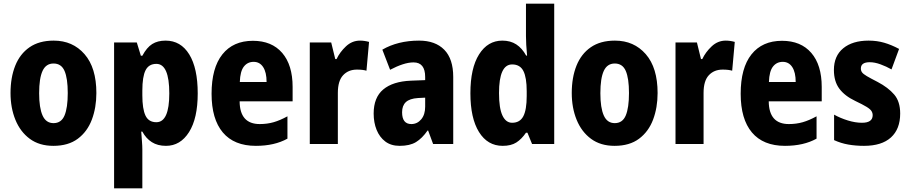

<svg xmlns="http://www.w3.org/2000/svg" viewBox="-20 -780 4927 1040"><path d="M502 -276Q502 -197 477.5 -132Q453 -67 401.5 -28.5Q350 10 269 10Q193 10 141.5 -28Q90 -66 63.5 -131Q37 -196 37 -276Q37 -360 62.5 -424Q88 -488 140 -524Q192 -560 271 -560Q374 -560 438 -486.5Q502 -413 502 -276ZM192 -275Q192 -196 210.5 -154.5Q229 -113 270 -113Q312 -113 329.5 -154.5Q347 -196 347 -276Q347 -356 329.5 -396Q312 -436 270 -436Q229 -436 210.5 -396Q192 -356 192 -275Z M877 -560Q959 -560 1005 -485.5Q1051 -411 1051 -274Q1051 -139 1004 -64.5Q957 10 879 10Q834 10 802.5 -10Q771 -30 751 -67H745Q747 -38 749 -13.5Q751 11 751 30V240H598V-550H721L743 -478H751Q775 -523 804.5 -541.5Q834 -560 877 -560ZM827 -434Q786 -434 768.5 -399.5Q751 -365 751 -289V-264Q751 -190 768 -154Q785 -118 827 -118Q897 -118 897 -274Q897 -434 827 -434Z M1350 -559Q1452 -559 1508.5 -493.5Q1565 -428 1565 -309V-231H1278Q1279 -108 1387 -108Q1427 -108 1462 -118Q1497 -128 1537 -150V-29Q1467 10 1366 10Q1248 10 1187 -62.5Q1126 -135 1126 -272Q1126 -412 1184.5 -485.5Q1243 -559 1350 -559ZM1354 -445Q1321 -445 1301 -419.5Q1281 -394 1279 -336H1424Q1424 -388 1405.5 -416.5Q1387 -445 1354 -445Z M1930 -560Q1954 -560 1979 -553L1965 -397Q1955 -400 1942.5 -401.5Q1930 -403 1913 -403Q1867 -403 1838.5 -372.5Q1810 -342 1810 -277V0H1658V-550H1774L1796 -460H1803Q1821 -498 1854 -529Q1887 -560 1930 -560Z M2250 -560Q2338 -560 2386.5 -510.5Q2435 -461 2435 -363V0H2326L2299 -73H2296Q2267 -31 2233.5 -10.5Q2200 10 2145 10Q2098 10 2067 -13.5Q2036 -37 2020 -76.5Q2004 -116 2004 -165Q2004 -252 2056 -295.5Q2108 -339 2206 -343L2283 -346V-363Q2283 -442 2220 -442Q2193 -442 2161 -431.5Q2129 -421 2093 -402L2051 -511Q2092 -535 2142 -547.5Q2192 -560 2250 -560ZM2244 -249Q2199 -246 2178.5 -227Q2158 -208 2158 -172Q2158 -108 2208 -108Q2240 -108 2261.5 -133.5Q2283 -159 2283 -202V-251Z M2703 10Q2621 10 2574.5 -65Q2528 -140 2528 -275Q2528 -411 2575 -485.5Q2622 -560 2701 -560Q2745 -560 2776.5 -539.5Q2808 -519 2830 -479H2835Q2832 -509 2830.5 -536.5Q2829 -564 2829 -584V-760H2982V0H2862L2837 -61H2829Q2805 -26 2776.5 -8Q2748 10 2703 10ZM2754 -115Q2796 -115 2814.5 -150Q2833 -185 2833 -260V-286Q2833 -360 2815 -395.5Q2797 -431 2754 -431Q2683 -431 2683 -276Q2683 -194 2701.5 -154.5Q2720 -115 2754 -115Z M3542 -276Q3542 -197 3517.5 -132Q3493 -67 3441.5 -28.5Q3390 10 3309 10Q3233 10 3181.5 -28Q3130 -66 3103.5 -131Q3077 -196 3077 -276Q3077 -360 3102.5 -424Q3128 -488 3180 -524Q3232 -560 3311 -560Q3414 -560 3478 -486.5Q3542 -413 3542 -276ZM3232 -275Q3232 -196 3250.5 -154.5Q3269 -113 3310 -113Q3352 -113 3369.5 -154.5Q3387 -196 3387 -276Q3387 -356 3369.5 -396Q3352 -436 3310 -436Q3269 -436 3250.5 -396Q3232 -356 3232 -275Z M3911 -560Q3935 -560 3960 -553L3946 -397Q3936 -400 3923.5 -401.5Q3911 -403 3894 -403Q3848 -403 3819.5 -372.5Q3791 -342 3791 -277V0H3639V-550H3755L3777 -460H3784Q3802 -498 3835 -529Q3868 -560 3911 -560Z M4216 -559Q4318 -559 4374.5 -493.5Q4431 -428 4431 -309V-231H4144Q4145 -108 4253 -108Q4293 -108 4328 -118Q4363 -128 4403 -150V-29Q4333 10 4232 10Q4114 10 4053 -62.5Q3992 -135 3992 -272Q3992 -412 4050.5 -485.5Q4109 -559 4216 -559ZM4220 -445Q4187 -445 4167 -419.5Q4147 -394 4145 -336H4290Q4290 -388 4271.5 -416.5Q4253 -445 4220 -445Z M4856 -165Q4856 -81 4806 -35.5Q4756 10 4660 10Q4615 10 4575 3Q4535 -4 4498 -21V-159Q4532 -140 4572.5 -127.5Q4613 -115 4649 -115Q4707 -115 4707 -156Q4707 -168 4700.5 -178.5Q4694 -189 4673.5 -201.5Q4653 -214 4613 -233Q4556 -260 4526.5 -299.5Q4497 -339 4497 -401Q4497 -477 4547.5 -518.5Q4598 -560 4685 -560Q4730 -560 4769.5 -548.5Q4809 -537 4850 -515L4809 -404Q4781 -420 4749.5 -431.5Q4718 -443 4691 -443Q4643 -443 4643 -409Q4643 -397 4649.5 -388Q4656 -379 4675.5 -367.5Q4695 -356 4734 -336Q4791 -306 4823.5 -268Q4856 -230 4856 -165Z"/></svg>

Font: Noto Sans Lao Condensed ExtraBold
Style: Regular
Weight: 800
Width: 3
Designer: Monotype Design Team
Foundry: Monotype Imaging Inc.
Version: Version 2.003; ttfautohint (v1.8.4.7-5d5b)